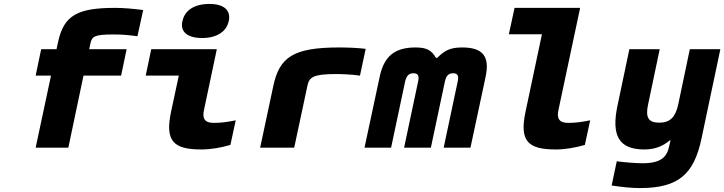

<svg xmlns="http://www.w3.org/2000/svg" viewBox="-20 -750 3678 975"><path d="M554 -575C597 -575 625 -573 678 -566L707 -699C653 -706 606 -710 565 -710C375 -710 304 -673 275 -537L267 -500H189L161 -366H239L161 0H327L404 -366H595L623 -500H433L439 -529C447 -564 457 -575 554 -575Z M1065 -126C1020 -126 1006 -148 1016 -192L1081 -500H748L720 -366H888L849 -184C817 -35 859 9 1002 9C1051 9 1101 0 1150 -14L1177 -139C1132 -130 1103 -126 1065 -126ZM906 -641C895 -590 929 -557 1007 -557C1081 -557 1130 -590 1141 -641L1142 -644C1153 -697 1118 -730 1044 -730C966 -730 918 -697 907 -644Z M1686 -374C1715 -374 1767 -372 1808 -366L1837 -502C1793 -507 1748 -509 1702 -509C1468 -509 1399 -459 1368 -314L1301 0H1474L1541 -314C1550 -357 1568 -374 1686 -374Z M1908 -360 1831 0H1966L2037 -335C2044 -365 2056 -378 2079 -378C2103 -378 2110 -365 2103 -335L2032 0H2168L2239 -335C2246 -365 2257 -378 2281 -378C2304 -378 2311 -365 2304 -335L2233 0H2369L2446 -360C2468 -464 2432 -509 2327 -509C2265 -509 2237 -493 2200 -456H2194C2172 -493 2150 -509 2090 -509C1984 -509 1930 -464 1908 -360Z M2865 -126C2820 -126 2806 -148 2816 -192L2926 -710H2593L2564 -576H2732L2649 -184C2617 -35 2659 9 2802 9C2851 9 2901 0 2950 -14L2977 -139C2932 -130 2903 -126 2865 -126Z M3542 -45 3638 -500H3483L3424 -219C3410 -155 3383 -127 3327 -127C3272 -127 3257 -155 3271 -219L3330 -500H3176L3116 -215C3083 -61 3123 9 3252 9C3312 9 3351 -12 3381 -37H3385L3378 -7C3367 46 3338 79 3243 79C3206 79 3150 74 3112 69L3086 192C3147 201 3187 205 3231 205C3428 205 3504 132 3542 -45Z"/></svg>

Font: LT Wave Mono Black
Style: Italic
Weight: 900
Designer: Daniel Lyons
Version: Version 2.5 (Glyphs App)